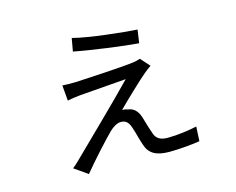

<svg xmlns="http://www.w3.org/2000/svg" viewBox="-96 -779 1193 972"><g transform="rotate(-15 500.0 -293.0)"><path d="M351 -637 339 -569C424 -552 600 -528 674 -523L684 -592C616 -596 433 -615 351 -637ZM700 -398 657 -446C648 -443 633 -439 620 -437C559 -429 360 -418 314 -416C289 -415 261 -416 243 -417L250 -336C267 -340 291 -343 318 -346C367 -350 513 -361 561 -365C479 -279 300 -106 223 -30C208 -15 199 -7 187 2L257 51C304 -7 392 -103 421 -131C440 -149 461 -162 481 -162C511 -162 523 -143 532 -113C539 -94 550 -47 559 -23C574 26 610 48 681 48C731 48 808 41 840 35L844 -41C807 -32 739 -23 691 -23C655 -23 632 -34 622 -63C614 -84 602 -124 595 -149C586 -183 567 -211 531 -214C522 -218 511 -219 503 -219C537 -254 636 -348 662 -369C671 -377 687 -389 700 -398Z"/></g></svg>

Font: Noto Sans Mono CJK SC
Style: Regular
Weight: 400
Designer: Ryoko NISHIZUKA 西塚涼子 (kana, bopomofo & ideographs); Paul D. Hunt (Latin, Greek & Cyrillic); Sandoll Communications 산돌커뮤니
Foundry: Adobe
Version: Version 2.004;hotconv 1.0.118;makeotfexe 2.5.65603